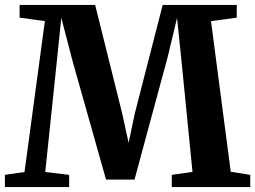

<svg xmlns="http://www.w3.org/2000/svg" viewBox="-21 -763 1040 783"><path d="M79 -61.5 162 -677 59 -691V-743H367L477 -301.5L503.5 -180.5L529 -301.5L642.5 -743H944.5V-691L839.5 -677L920 -62.5L999.5 -50V0H679.5V-50L764 -62L719.5 -510.5L701 -690L663.5 -533L527.5 -30.5H411.5L275 -513.5L229 -690.5L210.5 -510.5L163.5 -61.5L261 -50V0H-1V-50Z"/></svg>

Font: Merriweather 48pt
Style: Bold
Weight: 700
Version: Version 2.100